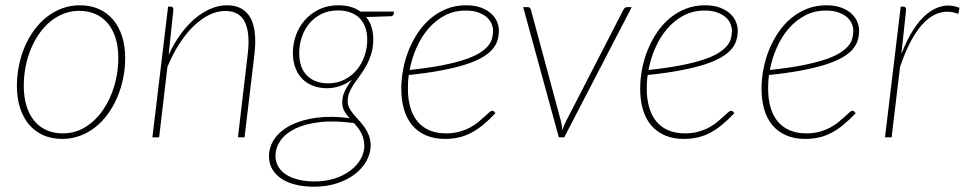

<svg xmlns="http://www.w3.org/2000/svg" viewBox="-20 -520 3653 727"><path d="M218 -15Q265 -15 303.8 -39.2Q342.5 -63.5 370 -103.5Q397.5 -143.5 412.8 -194.8Q428 -246 428 -300Q428 -342 417.8 -375.2Q407.5 -408.5 388.2 -431.5Q369 -454.5 341.5 -466.8Q314 -479 280 -479Q248.5 -479 220.8 -468Q193 -457 169.8 -437.8Q146.5 -418.5 128 -391.8Q109.5 -365 96.5 -333.5Q83.5 -302 76.8 -266.8Q70 -231.5 70 -195Q70 -153 80.2 -119.5Q90.5 -86 109.5 -62.8Q128.5 -39.5 156 -27.2Q183.5 -15 218 -15ZM215.5 6Q176 6 144.2 -8Q112.5 -22 90.2 -48Q68 -74 56 -111.2Q44 -148.5 44 -195Q44 -234 51.8 -272Q59.5 -310 74 -343.8Q88.5 -377.5 109.5 -406.2Q130.5 -435 157 -455.8Q183.5 -476.5 215 -488.2Q246.5 -500 282.5 -500Q322 -500 353.8 -486Q385.5 -472 407.8 -446Q430 -420 442 -383Q454 -346 454 -300Q454 -261 446.2 -223.2Q438.5 -185.5 424 -151.5Q409.5 -117.5 388.5 -88.5Q367.5 -59.5 341 -38.5Q314.5 -17.5 282.8 -5.8Q251 6 215.5 6Z M618.5 -312Q638.5 -355.5 664 -390.5Q689.5 -425.5 718.2 -449.8Q747 -474 777.8 -487Q808.5 -500 839.5 -500Q871.5 -500 893.8 -487.5Q916 -475 928.8 -451.5Q941.5 -428 945 -393.8Q948.5 -359.5 943.5 -315.5L906 0H881L918 -315.5Q927.5 -393 907.5 -435.8Q887.5 -478.5 832.5 -478.5Q803 -478.5 772.5 -463.8Q742 -449 713.5 -421.5Q685 -394 659.5 -354.8Q634 -315.5 614 -267L582.5 0H557L616.5 -495H626.5Q632 -495 634.2 -491.5Q636.5 -488 636.5 -483.5Z M1222.5 -204.5Q1257.5 -204.5 1285 -218.8Q1312.5 -233 1331.5 -256.2Q1350.5 -279.5 1360.5 -309Q1370.5 -338.5 1370.5 -368.5Q1370.5 -397 1362.5 -418Q1354.5 -439 1340 -452.8Q1325.5 -466.5 1305 -473.5Q1284.5 -480.5 1259.5 -480.5Q1224.5 -480.5 1197.2 -467Q1170 -453.5 1151.2 -431Q1132.5 -408.5 1122.8 -379.5Q1113 -350.5 1113 -320Q1113 -262.5 1142.8 -233.5Q1172.5 -204.5 1222.5 -204.5ZM1359.5 33.5Q1359.5 18.5 1356.2 6Q1353 -6.5 1347.5 -17Q1342 -27.5 1335 -36.5Q1328 -45.5 1320.5 -54Q1246 -64 1190.5 -57.5Q1135 -51 1097.8 -32.8Q1060.5 -14.5 1042 12.2Q1023.5 39 1023 69.5Q1023 93 1034 111.2Q1045 129.5 1064.5 141.8Q1084 154 1111.2 160.5Q1138.5 167 1171.5 167Q1214 167 1248.5 155.5Q1283 144 1307.5 125.2Q1332 106.5 1345.5 82.5Q1359 58.5 1359.5 33.5ZM1471.5 -476 1471 -467Q1470.5 -464.5 1468.2 -462Q1466 -459.5 1460 -458.5L1366.5 -455.5Q1393.5 -422.5 1393.5 -369.5Q1393 -340 1385.8 -316.5Q1378.5 -293 1367.8 -273Q1357 -253 1344.5 -236.2Q1332 -219.5 1321.2 -203.5Q1310.5 -187.5 1303.5 -171.5Q1296.5 -155.5 1296.5 -137.5Q1296 -123.5 1302.5 -111.2Q1309 -99 1318.8 -87.2Q1328.5 -75.5 1340 -63.2Q1351.5 -51 1361.2 -36.8Q1371 -22.5 1377.2 -5.8Q1383.5 11 1383.5 32Q1383 62 1367.5 89.8Q1352 117.5 1323.8 139.2Q1295.5 161 1256.2 174Q1217 187 1169.5 187Q1132 187 1100.5 179.5Q1069 172 1046.5 157.2Q1024 142.5 1011.2 121Q998.5 99.5 998.5 71.5Q999 32.5 1022.2 1.8Q1045.5 -29 1086.5 -48.5Q1127.5 -68 1183 -74.8Q1238.5 -81.5 1303 -72.5Q1291.5 -85.5 1283.8 -99.5Q1276 -113.5 1276 -132.5Q1276 -141.5 1277.5 -150.5Q1279 -159.5 1283.2 -169.5Q1287.5 -179.5 1294.5 -191.5Q1301.5 -203.5 1312.5 -218Q1291.5 -202.5 1267.5 -194.2Q1243.5 -186 1218 -186Q1189.5 -186 1165.8 -195Q1142 -204 1125 -221Q1108 -238 1098.5 -263Q1089 -288 1089 -320Q1089 -354 1100.5 -386.2Q1112 -418.5 1134.2 -443.8Q1156.5 -469 1188.5 -484.5Q1220.5 -500 1261.5 -500Q1312 -500 1345 -476Z M1743.5 -480Q1699 -480 1663.5 -461Q1628 -442 1601.2 -410.5Q1574.5 -379 1556.8 -338.5Q1539 -298 1531 -255Q1600.5 -262.5 1651 -272.2Q1701.5 -282 1736.8 -293.5Q1772 -305 1793.5 -318Q1815 -331 1827 -345Q1839 -359 1843 -374Q1847 -389 1847 -404.5Q1847 -416 1841.8 -429.2Q1836.5 -442.5 1824.2 -453.8Q1812 -465 1792.2 -472.5Q1772.5 -480 1743.5 -480ZM1856 -91.5Q1832 -66 1809.5 -47.5Q1787 -29 1764 -17Q1741 -5 1716.8 0.5Q1692.5 6 1665 6Q1624.5 6 1593.5 -7.2Q1562.5 -20.5 1541.5 -45Q1520.5 -69.5 1510 -104.8Q1499.5 -140 1499.5 -184Q1499.5 -221 1506.8 -258.8Q1514 -296.5 1528.2 -331.5Q1542.5 -366.5 1563.2 -397.2Q1584 -428 1611.2 -450.8Q1638.5 -473.5 1672 -486.8Q1705.5 -500 1744.5 -500Q1780 -500 1804 -490.2Q1828 -480.5 1842.5 -466Q1857 -451.5 1863 -435Q1869 -418.5 1869 -405.5Q1869 -385.5 1863.8 -367.5Q1858.5 -349.5 1844.5 -333.2Q1830.5 -317 1806.2 -302.8Q1782 -288.5 1744.2 -276.2Q1706.5 -264 1653.2 -253.8Q1600 -243.5 1528 -236Q1526 -223 1525.2 -210.2Q1524.5 -197.5 1524.5 -184.5Q1524.5 -145 1533.5 -113.8Q1542.5 -82.5 1560.5 -60.5Q1578.5 -38.5 1605.8 -26.8Q1633 -15 1669 -15Q1696.5 -15 1719 -21.2Q1741.5 -27.5 1759.5 -37Q1777.5 -46.5 1791 -57.8Q1804.5 -69 1814.8 -78.5Q1825 -88 1832 -94.2Q1839 -100.5 1844 -100.5Q1848 -100.5 1851 -97.5Z M2372 -493 2116.5 0H2096L1961 -493H1979Q1984 -493 1986.5 -490Q1989 -487 1990 -484L2105 -57.5Q2106.5 -50 2107.5 -42.2Q2108.5 -34.5 2109 -27Q2114.5 -43 2121.5 -57.5L2341 -484Q2343 -488 2346.5 -490.5Q2350 -493 2354 -493Z M2648 -480Q2603.5 -480 2568 -461Q2532.5 -442 2505.8 -410.5Q2479 -379 2461.2 -338.5Q2443.5 -298 2435.5 -255Q2505 -262.5 2555.5 -272.2Q2606 -282 2641.2 -293.5Q2676.5 -305 2698 -318Q2719.5 -331 2731.5 -345Q2743.5 -359 2747.5 -374Q2751.5 -389 2751.5 -404.5Q2751.5 -416 2746.2 -429.2Q2741 -442.5 2728.8 -453.8Q2716.5 -465 2696.8 -472.5Q2677 -480 2648 -480ZM2760.5 -91.5Q2736.5 -66 2714 -47.5Q2691.5 -29 2668.5 -17Q2645.5 -5 2621.2 0.5Q2597 6 2569.5 6Q2529 6 2498 -7.2Q2467 -20.5 2446 -45Q2425 -69.5 2414.5 -104.8Q2404 -140 2404 -184Q2404 -221 2411.2 -258.8Q2418.5 -296.5 2432.8 -331.5Q2447 -366.5 2467.8 -397.2Q2488.5 -428 2515.8 -450.8Q2543 -473.5 2576.5 -486.8Q2610 -500 2649 -500Q2684.5 -500 2708.5 -490.2Q2732.5 -480.5 2747 -466Q2761.5 -451.5 2767.5 -435Q2773.5 -418.5 2773.5 -405.5Q2773.5 -385.5 2768.2 -367.5Q2763 -349.5 2749 -333.2Q2735 -317 2710.8 -302.8Q2686.5 -288.5 2648.8 -276.2Q2611 -264 2557.8 -253.8Q2504.5 -243.5 2432.5 -236Q2430.5 -223 2429.8 -210.2Q2429 -197.5 2429 -184.5Q2429 -145 2438 -113.8Q2447 -82.5 2465 -60.5Q2483 -38.5 2510.2 -26.8Q2537.5 -15 2573.5 -15Q2601 -15 2623.5 -21.2Q2646 -27.5 2664 -37Q2682 -46.5 2695.5 -57.8Q2709 -69 2719.2 -78.5Q2729.5 -88 2736.5 -94.2Q2743.5 -100.5 2748.5 -100.5Q2752.5 -100.5 2755.5 -97.5Z M3107.5 -480Q3063 -480 3027.5 -461Q2992 -442 2965.2 -410.5Q2938.5 -379 2920.8 -338.5Q2903 -298 2895 -255Q2964.5 -262.5 3015 -272.2Q3065.5 -282 3100.8 -293.5Q3136 -305 3157.5 -318Q3179 -331 3191 -345Q3203 -359 3207 -374Q3211 -389 3211 -404.5Q3211 -416 3205.8 -429.2Q3200.5 -442.5 3188.2 -453.8Q3176 -465 3156.2 -472.5Q3136.5 -480 3107.5 -480ZM3220 -91.5Q3196 -66 3173.5 -47.5Q3151 -29 3128 -17Q3105 -5 3080.8 0.5Q3056.5 6 3029 6Q2988.5 6 2957.5 -7.2Q2926.5 -20.5 2905.5 -45Q2884.5 -69.5 2874 -104.8Q2863.5 -140 2863.5 -184Q2863.5 -221 2870.8 -258.8Q2878 -296.5 2892.2 -331.5Q2906.5 -366.5 2927.2 -397.2Q2948 -428 2975.2 -450.8Q3002.5 -473.5 3036 -486.8Q3069.5 -500 3108.5 -500Q3144 -500 3168 -490.2Q3192 -480.5 3206.5 -466Q3221 -451.5 3227 -435Q3233 -418.5 3233 -405.5Q3233 -385.5 3227.8 -367.5Q3222.5 -349.5 3208.5 -333.2Q3194.5 -317 3170.2 -302.8Q3146 -288.5 3108.2 -276.2Q3070.5 -264 3017.2 -253.8Q2964 -243.5 2892 -236Q2890 -223 2889.2 -210.2Q2888.5 -197.5 2888.5 -184.5Q2888.5 -145 2897.5 -113.8Q2906.5 -82.5 2924.5 -60.5Q2942.5 -38.5 2969.8 -26.8Q2997 -15 3033 -15Q3060.5 -15 3083 -21.2Q3105.5 -27.5 3123.5 -37Q3141.5 -46.5 3155 -57.8Q3168.5 -69 3178.8 -78.5Q3189 -88 3196 -94.2Q3203 -100.5 3208 -100.5Q3212 -100.5 3215 -97.5Z M3393 -315.5Q3413.5 -368.5 3438.2 -407.2Q3463 -446 3491.2 -468.5Q3519.5 -491 3550.2 -497Q3581 -503 3613 -490.5L3608.5 -467.5Q3574 -480.5 3542.5 -472.8Q3511 -465 3483.2 -438.8Q3455.5 -412.5 3431.5 -368.8Q3407.5 -325 3388 -266.5L3356 0H3331L3390.5 -495H3400.5Q3406 -495 3408.5 -491.5Q3411 -488 3411 -483.5Z"/></svg>

Font: Lato ExtraLight
Style: Italic
Weight: 275
Italic angle: -7°
Designer: Lukasz Dziedzic with Adam Twardoch and Botio Nikoltchev
Foundry: tyPoland Lukasz Dziedzic
Version: Version 2.015; 2015-08-06; http://www.latofonts.com/